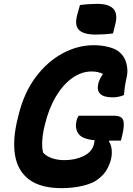

<svg xmlns="http://www.w3.org/2000/svg" viewBox="-20 -954 690 994"><path d="M394 -928Q416 -931 440.5 -932.5Q465 -934 484 -934Q602 -934 578 -833L565 -781Q543 -778 519.5 -776.5Q496 -775 476 -775Q412 -775 388.5 -799.5Q365 -824 380 -878ZM387 -355H571Q610 -355 618 -331Q626 -307 612 -250L606 -226H547L544 -221Q555 -207 558 -180.5Q561 -154 554 -127Q547 -101 533 -76Q519 -51 490 -28Q462 -5 410 7.5Q358 20 299 20Q191 20 131.5 -24Q72 -68 58 -149.5Q44 -231 72 -342L77 -362Q105 -475 165 -555Q225 -635 303.5 -677.5Q382 -720 466 -720Q508 -720 546.5 -709.5Q585 -699 604 -679Q627 -657 635 -623Q643 -589 637 -560Q630 -529 627 -509Q624 -489 622 -462Q594 -450 563 -450Q472 -450 489 -522Q492 -534 498 -546Q504 -558 513 -571Q489 -584 454 -584Q402 -584 354 -550Q306 -516 269 -453.5Q232 -391 212 -307L207 -286Q200 -254 198.5 -222Q197 -190 203 -164Q220 -145 249 -135Q278 -125 313 -125Q369 -125 411.5 -145.5Q454 -166 465 -203Q469 -216 470 -228Q405 -234 386 -262Q367 -290 376 -327Q378 -337 380.5 -342.5Q383 -348 387 -355Z"/></svg>

Font: Recursive Sn Csl St XBd
Style: Italic
Weight: 800
Italic angle: -15°
Version: Version 1.079;hotconv 1.0.112;makeotfexe 2.5.65598; ttfautoh